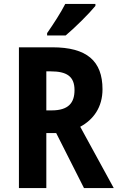

<svg xmlns="http://www.w3.org/2000/svg" viewBox="-20 -954 600 974"><path d="M464 -924V-934H311C288 -889 253 -835 219 -786V-774H313C361 -814 434 -887 464 -924ZM246 -714H76V0H215V-279H265L406 0H557L387 -311C454 -347 500 -410 500 -501C500 -645 420 -714 246 -714ZM237 -592C318 -592 358 -567 358 -497C358 -432 327 -394 242 -394H215V-592Z"/></svg>

Font: Noto Sans Sinhala Condensed
Style: Bold
Weight: 700
Width: 3
Designer: Jelle Bosma - Monotype Design Team
Foundry: Monotype Imaging Inc.
Version: Version 2.006